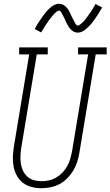

<svg xmlns="http://www.w3.org/2000/svg" viewBox="-20 -985 583 1013"><path d="M198 8Q172 8 146.5 1.5Q121 -5 101 -20.5Q81 -36 69 -58Q57 -80 52 -105Q47 -130 48 -157Q49 -184 53 -210L134 -698H81V-735H232V-698H174L92 -204Q89 -184 88 -163Q87 -142 90 -122Q93 -102 101.5 -84Q110 -66 124.5 -53Q139 -40 158.5 -34.5Q178 -29 199 -29Q219 -29 239 -33.5Q259 -38 277 -48.5Q295 -59 309.5 -74.5Q324 -90 334.5 -108.5Q345 -127 350.5 -146.5Q356 -166 360 -186L445 -698H392V-735H543V-698H485L399 -180Q395 -155 387.5 -131.5Q380 -108 367 -86Q354 -64 335.5 -45Q317 -26 294.5 -14Q272 -2 247 3Q222 8 198 8ZM391 -813Q384 -813 378.5 -814.5Q373 -816 368 -818.5Q363 -821 358.5 -825Q354 -829 350.5 -833Q347 -837 343.5 -842Q340 -847 337.5 -852Q335 -857 332 -862Q329 -867 327 -872Q325 -877 322.5 -882.5Q320 -888 317 -893.5Q314 -899 311.5 -904.5Q309 -910 306.5 -914Q304 -918 300.5 -923.5Q297 -929 292 -929Q287 -929 283.5 -926.5Q280 -924 276.5 -921.5Q273 -919 269.5 -915.5Q266 -912 261.5 -907Q257 -902 256 -901Q255 -900 253 -897Q251 -894 248.5 -891Q246 -888 243.5 -885Q241 -882 238.5 -878.5Q236 -875 233.5 -871Q231 -867 228 -863Q225 -859 222 -854.5Q219 -850 216 -845Q213 -840 210 -835Q207 -830 204 -825Q201 -820 197 -814L163 -832Q169 -844 175 -853.5Q181 -863 187 -872Q193 -881 198.5 -889Q204 -897 209 -904Q214 -911 219 -917Q224 -923 229 -928.5Q234 -934 242 -941.5Q250 -949 257 -953.5Q264 -958 273 -961.5Q282 -965 291 -965Q298 -965 303.5 -963.5Q309 -962 314 -959.5Q319 -957 323.5 -953Q328 -949 331.5 -945Q335 -941 338.5 -936.5Q342 -932 344.5 -927Q347 -922 349.5 -916.5Q352 -911 354.5 -906Q357 -901 359.5 -895.5Q362 -890 365 -884.5Q368 -879 370.5 -874Q373 -869 375.5 -864.5Q378 -860 381.5 -855Q385 -850 390 -850Q394 -850 398 -852.5Q402 -855 405 -857.5Q408 -860 412 -863.5Q416 -867 420.5 -871.5Q425 -876 426 -877.5Q427 -879 429 -881.5Q431 -884 433.5 -887Q436 -890 438.5 -893.5Q441 -897 443.5 -900.5Q446 -904 448.5 -907.5Q451 -911 454 -915.5Q457 -920 460 -924Q463 -928 466 -933Q469 -938 472 -943Q475 -948 478 -953.5Q481 -959 484 -964L519 -946Q513 -935 507 -925Q501 -915 495 -906Q489 -897 483.5 -889Q478 -881 473 -874Q468 -867 463 -861Q458 -855 453 -850Q448 -845 440 -837.5Q432 -830 425 -825Q418 -820 409 -816.5Q400 -813 391 -813Z"/></svg>

Font: Iosevka Slab XLtObl
Style: Regular
Weight: 200
Italic angle: -9°
Monospace: yes
Designer: Belleve Invis
Foundry: Belleve Invis
Version: Version 11.1.1; ttfautohint (v1.8.3)